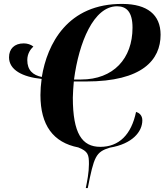

<svg xmlns="http://www.w3.org/2000/svg" viewBox="-20 -748 850 978"><path d="M417 210H427C459 50 467 26 540 4C654 -15 705 -77 705 -135C705 -162 687 -174 673 -178C649 -62 586 0 491 0C398 0 351 -68 351 -251C351 -268 354 -313 356 -333H419C705 -333 798 -443 798 -571C798 -674 729 -727 606 -728C323 -731 220 -522 193 -356C148 -365 119 -390 119 -442C119 -475 136 -498 150 -511C137 -521 120 -527 101 -527C53 -527 26 -499 26 -456C26 -392 94 -356 192 -346C188 -317 186 -289 186 -264C186 -110 251 -22 379 3C429 23 433 40 433 88C433 130 424 176 417 210ZM576 -716C624 -716 655 -688 655 -607C655 -450 558 -343 393 -343H357C382 -532 457 -716 576 -716Z"/></svg>

Font: Noto Serif Display
Style: Bold Italic
Weight: 700
Italic angle: -12°
Designer: Monotype Design Team
Foundry: Monotype Imaging Inc.
Version: Version 2.009